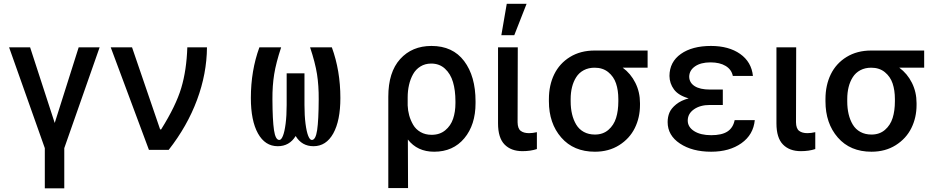

<svg xmlns="http://www.w3.org/2000/svg" viewBox="-20 -797 4994 1021"><path d="M28.3 -545.4H140.1L271 -143.1L398.4 -545.4H509.8L321.8 -9.3V204.6H218.3V-9.3Z M772 0 568.8 -545.4H682.1L831.5 -108.9H836.9Q915.5 -234.4 943.8 -329.1Q972.2 -423.8 976.1 -545.4H1080.6Q1079.6 -405.3 1027.8 -265.9Q976.1 -126.5 877 0Z M1359.4 -545.4H1475.1Q1447.8 -462.9 1438 -402.1Q1428.2 -341.3 1428.7 -269Q1429.2 -157.7 1437 -105.2Q1444.8 -52.7 1465.3 -52.7Q1475.6 -52.7 1484.4 -74.2Q1493.2 -95.7 1498.8 -138.9Q1504.4 -182.1 1504.4 -238.8V-407.2H1599.1V-238.8Q1599.1 -182.1 1604.7 -138.9Q1610.4 -95.7 1619.1 -74.2Q1627.9 -52.7 1638.2 -52.7Q1658.7 -52.7 1666.5 -105.2Q1674.3 -157.7 1674.8 -269Q1675.3 -341.8 1665.8 -402.6Q1656.2 -463.4 1628.9 -545.4H1744.6Q1790 -421.4 1790 -275.9Q1790 -155.3 1752.2 -87.4Q1714.4 -19.5 1647 -19.5Q1585 -19.5 1552.2 -73.7Q1519 -19.5 1457 -19.5Q1389.6 -19.5 1351.8 -87.4Q1314 -155.3 1314 -275.9Q1314 -421.4 1359.4 -545.4Z M2044.9 203.1V-282.7Q2044.9 -413.1 2107.9 -482.9Q2170.9 -552.7 2274.4 -552.7Q2387.7 -552.7 2448.2 -472.2Q2508.8 -391.6 2508.8 -258.3V-248.5Q2508.8 -133.3 2449.2 -61.8Q2389.6 9.8 2288.6 9.8Q2199.2 9.8 2148.9 -55.2L2149.9 203.1ZM2147.9 -236.3Q2148.9 -209 2156 -183.3Q2163.1 -157.7 2177 -133.5Q2190.9 -109.4 2216.3 -94.7Q2241.7 -80.1 2275.4 -80.1Q2318.4 -80.1 2347.7 -104.2Q2377 -128.4 2389.4 -165.3Q2401.9 -202.1 2401.9 -248.5V-258.3Q2401.9 -316.4 2388.9 -360.4Q2376 -404.3 2346.4 -431.6Q2316.9 -459 2272.9 -459Q2240.7 -459 2215.8 -443.6Q2190.9 -428.2 2176.5 -402.3Q2162.1 -376.5 2155 -345.2Q2147.9 -314 2147.9 -279.3Z M2628.4 -545.4H2733.4L2732.4 -147Q2732.9 -113.3 2749 -101.1Q2765.1 -88.9 2793.5 -88.9Q2812 -88.9 2835 -94.2V-4.4Q2801.3 6.8 2758.3 6.8Q2697.8 6.8 2663.1 -28.6Q2628.4 -64 2628.4 -141.1ZM2646 -609.9 2674.8 -776.9H2780.3L2714.8 -609.9Z M2898.9 -258.3V-270Q2898.9 -343.8 2927.2 -401.9Q2955.6 -460 3011.2 -494.1Q3066.9 -528.3 3142.1 -528.3H3423.8V-437H3291.5Q3334 -405.8 3358.6 -356.7Q3383.3 -307.6 3383.3 -248.5V-238.8Q3383.3 -171.9 3355.7 -116Q3328.1 -60.1 3272.7 -25.1Q3217.3 9.8 3143.6 9.8Q3030.3 9.8 2964.6 -65.7Q2898.9 -141.1 2898.9 -258.3ZM3014.6 -270V-258.3Q3014.6 -221.2 3022 -190.2Q3029.3 -159.2 3044.2 -134.3Q3059.1 -109.4 3084.5 -95.5Q3109.9 -81.5 3143.6 -81.5Q3186.5 -81.5 3215.3 -106.4Q3244.1 -131.3 3256.1 -169.7Q3268.1 -208 3268.1 -258.3V-270Q3268.1 -316.9 3255.9 -353.3Q3243.7 -389.6 3214.6 -413.3Q3185.5 -437 3142.1 -437Q3109.4 -437 3084.2 -423.6Q3059.1 -410.2 3044.2 -386.7Q3029.3 -363.3 3022 -334Q3014.6 -304.7 3014.6 -270Z M3823.7 -284.7V-238.8H3754.9Q3703.1 -238.8 3670.2 -215.6Q3637.2 -192.4 3637.2 -155.8Q3637.2 -121.6 3671.1 -99.9Q3705.1 -78.1 3762.2 -78.1Q3818.4 -78.1 3848.4 -97.7Q3878.4 -117.2 3886.7 -158.2H3993.7Q3986.3 -80.6 3922.6 -35.4Q3858.9 9.8 3761.7 9.8Q3661.1 9.8 3595.7 -33.7Q3530.3 -77.1 3530.3 -147.9Q3530.3 -174.8 3539.8 -197.8Q3549.3 -220.7 3575.4 -241.9Q3601.6 -263.2 3642.1 -273.9Q3587.4 -289.6 3564 -321.5Q3540.5 -353.5 3540 -393.1Q3540.5 -467.8 3600.8 -510.3Q3661.1 -552.7 3760.7 -552.7Q3855.5 -552.7 3915.8 -510.3Q3976.1 -467.8 3983.9 -393.1H3877Q3870.1 -427.2 3838.9 -446.3Q3807.6 -465.3 3758.3 -465.3Q3706.5 -465.3 3676 -444.1Q3645.5 -422.9 3645 -389.2Q3645.5 -357.4 3673.8 -339.1Q3702.1 -320.8 3754.9 -320.8H3823.7Z M4108.9 -545.4H4213.9L4212.9 -147Q4213.4 -113.3 4229.5 -101.1Q4245.6 -88.9 4273.9 -88.9Q4292.5 -88.9 4315.4 -94.2V-4.4Q4281.7 6.8 4238.8 6.8Q4178.2 6.8 4143.6 -28.6Q4108.9 -64 4108.9 -141.1Z M4369.6 -258.3V-270Q4369.6 -343.8 4397.9 -401.9Q4426.3 -460 4481.9 -494.1Q4537.6 -528.3 4612.8 -528.3H4894.5V-437H4762.2Q4804.7 -405.8 4829.3 -356.7Q4854 -307.6 4854 -248.5V-238.8Q4854 -171.9 4826.4 -116Q4798.8 -60.1 4743.4 -25.1Q4688 9.8 4614.3 9.8Q4501 9.8 4435.3 -65.7Q4369.6 -141.1 4369.6 -258.3ZM4485.4 -270V-258.3Q4485.4 -221.2 4492.7 -190.2Q4500 -159.2 4514.9 -134.3Q4529.8 -109.4 4555.2 -95.5Q4580.6 -81.5 4614.3 -81.5Q4657.2 -81.5 4686 -106.4Q4714.8 -131.3 4726.8 -169.7Q4738.8 -208 4738.8 -258.3V-270Q4738.8 -316.9 4726.6 -353.3Q4714.4 -389.6 4685.3 -413.3Q4656.2 -437 4612.8 -437Q4580.1 -437 4554.9 -423.6Q4529.8 -410.2 4514.9 -386.7Q4500 -363.3 4492.7 -334Q4485.4 -304.7 4485.4 -270Z"/></svg>

Font: Karasuma Gothic
Style: Regular
Weight: 500
Designer: Rasmus Andersson / Ryoko Nishizuka
Foundry: Genbu
Version: Version 1.00